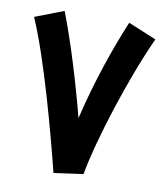

<svg xmlns="http://www.w3.org/2000/svg" viewBox="-80 -763 723 839"><g transform="rotate(10 281.5 -343.0)"><path d="M214 10H215L344 -8C372 -164 465 -455 551 -642L426 -694C379 -582 320 -417 280 -245C240 -399 189 -567 139 -696L12 -647C88 -473 171 -161 214 10Z"/></g></svg>

Font: Noto Sans Arabic UI Cn
Style: Bold
Weight: 700
Width: 3
Designer: Monotype Design Team, Nadine Chahine and Nizar Qandah
Foundry: Monotype Imaging Inc.
Version: Version 2.010